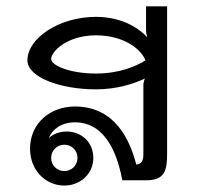

<svg xmlns="http://www.w3.org/2000/svg" viewBox="-20 -570 623 607"><path d="M183.3 -112.5C206.7 -112.5 225 -94.2 225 -70.8C225 -47.5 206.7 -29.2 183.3 -29.2C160 -29.2 141.7 -47.5 141.7 -70.8C141.7 -94.2 160 -112.5 183.3 -112.5ZM191.7 -154.2C168.3 -154.2 148.3 -146.7 134.2 -133.3C145 -161.7 175 -183.3 216.7 -183.3C323.3 -183.3 355 -61.7 366.7 0H441.7C500.8 0 508.3 -30.8 508.3 -83.3V-550H441.7V-475C441.7 -466.7 443.3 -459.2 445.8 -451.7C410 -490.8 352.5 -516.7 283.3 -516.7C166.7 -516.7 66.7 -449.2 66.7 -379.2C66.7 -325.8 170.8 -287.5 283.3 -287.5C347.5 -287.5 400.8 -304.2 438.3 -321.7C435.8 -316.7 433.3 -309.2 433.3 -300V-83.3C433.3 -58.3 425 -50.8 410.8 -50C390.8 -125.8 345 -233.3 216.7 -233.3C139.2 -233.3 75 -180.8 75 -100C75 -28.3 127.5 16.7 183.3 16.7C233.3 16.7 275 -20 275 -70.8C275 -121.7 235.8 -154.2 191.7 -154.2ZM440 -379.2C412.5 -361.7 359.2 -337.5 283.3 -337.5C200.8 -337.5 141.7 -363.3 141.7 -383.3C141.7 -407.5 192.5 -458.3 283.3 -458.3C360 -458.3 420.8 -424.2 440 -379.2Z"/></svg>

Font: BoonHome
Style: Book
Weight: 400
Designer: Sungsit Sawaiwan
Foundry: Sungsit Sawaiwan
Version: Version 0.2